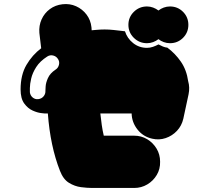

<svg xmlns="http://www.w3.org/2000/svg" viewBox="-20 -729 1040 951"><path d="M279 122Q278 120 277.5 118Q277 116 276 115Q276 115 276 115.5Q276 116 277 117Q277 118 279 122ZM822 -697Q860 -697 886.5 -670.5Q913 -644 913 -606Q913 -568 886.5 -541.5Q860 -515 822 -515Q806 -515 791 -520.5Q776 -526 765 -535Q753 -526 738.5 -520.5Q724 -515 708 -515Q670 -515 643 -541.5Q616 -568 616 -606Q616 -644 643 -670.5Q670 -697 708 -697Q724 -697 738.5 -691.5Q753 -686 765 -677Q776 -686 791 -691.5Q806 -697 822 -697ZM809 -493Q848 -464 876 -423.5Q904 -383 912 -327Q921 -296 914 -262L888 -141Q880 -106 856.5 -81Q833 -56 800.5 -45Q768 -34 734 -42Q689 -52 661 -87.5Q633 -123 632 -167Q632 -167 611 -167Q590 -167 559 -167Q528 -167 498 -167Q492 -167 484.5 -167Q477 -167 477 -167Q480 -138 484 -110Q488 -82 494 -57Q494 -57 515 -57Q536 -57 570 -57Q604 -57 644 -57Q680 -57 709 -39.5Q738 -22 755.5 7Q773 36 773 72Q774 108 756.5 137.5Q739 167 709.5 184.5Q680 202 645 202H436Q412 202 381 198Q350 194 321.5 176.5Q293 159 277 117Q229 -5 217 -167Q213 -167 209 -167Q205 -167 201 -167Q201 -167 183 -169Q165 -171 141.5 -181.5Q118 -192 100 -216.5Q82 -241 82 -286Q82 -358 111 -407.5Q140 -457 184 -490L175 -566Q172 -602 186 -633Q200 -664 227 -684Q254 -704 290 -708Q326 -712 357 -698Q388 -684 408.5 -657Q429 -630 433 -594L434 -579Q434 -579 456.5 -581Q479 -583 498 -583Q520 -583 543 -580.5Q566 -578 582.5 -576Q599 -574 599 -574Q610 -539 639.5 -515.5Q669 -492 708 -492Q723 -492 737.5 -497Q752 -502 765 -509Q776 -503 787 -498.5Q798 -494 809 -493ZM255 -384Q268 -392 272 -408Q276 -424 267 -437Q259 -450 243.5 -454Q228 -458 214 -449Q178 -426 159.5 -397Q141 -368 134.5 -340Q128 -312 128 -293Q128 -274 128 -272Q130 -256 142 -246Q154 -236 170 -238Q186 -240 196 -252Q206 -264 205 -280Q205 -282 206 -300.5Q207 -319 217.5 -342.5Q228 -366 255 -384Z"/></svg>

Font: Nikukyu
Style: Regular
Weight: 400
Version: Version 1.00